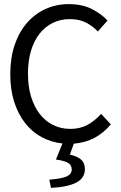

<svg xmlns="http://www.w3.org/2000/svg" viewBox="-20 -688 590 934"><path d="M252 88Q295 94 312 105Q329 116 329 136Q329 158 306 169.5Q283 181 220 186L228 226Q308 222 350.5 200.5Q393 179 393 134Q393 104 374 88Q355 72 320 64L339 11Q396 6 440 -17.5Q484 -41 519 -83L472 -134Q440 -99 404.5 -80Q369 -61 322 -61Q276 -61 238 -80Q200 -99 173 -134Q146 -169 131 -218.5Q116 -268 116 -330Q116 -391 130.5 -440Q145 -489 172 -523.5Q199 -558 236.5 -576.5Q274 -595 320 -595Q365 -595 397.5 -578.5Q430 -562 456 -535L503 -588Q474 -620 427 -644Q380 -668 314 -668Q254 -668 202 -644.5Q150 -621 111.5 -577Q73 -533 51.5 -470Q30 -407 30 -327Q30 -252 49 -192.5Q68 -133 102 -89.5Q136 -46 182.5 -21Q229 4 284 10Z"/></svg>

Font: Codetta
Style: Regular
Weight: 400
Italic angle: -11°
Designer: Ulrich Proeller
Foundry: PROSA GmbH
Version: Version 2.00;September 29, 2018;FontCreator 11.5.0.2427 64-b